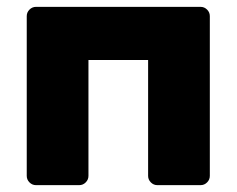

<svg xmlns="http://www.w3.org/2000/svg" viewBox="-20 -540 690 560"><path d="M592 -493V-27Q592 -16 584 -8Q576 0 565 0H439Q428 0 420 -8Q412 -16 412 -27V-365H238V-27Q238 -16 230 -8Q222 0 211 0H85Q74 0 66 -8Q58 -16 58 -27V-493Q58 -504 66 -512Q74 -520 85 -520H565Q576 -520 584 -512Q592 -504 592 -493Z"/></svg>

Font: Rubik
Style: Regular
Weight: 700
Designer: Hubert & Fischer
Foundry: Hubert & Fischer
Version: Version 1.100